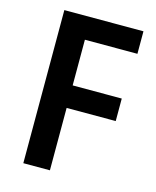

<svg xmlns="http://www.w3.org/2000/svg" viewBox="-109 -789 705 865"><g transform="rotate(15 244.0 -357.0)"><path d="M207 0H83V-714H452V-609H207V-396H436V-291H207Z"/></g></svg>

Font: Noto Sans Arabic UI SmCn SmBd
Style: Regular
Weight: 600
Width: 4
Designer: Monotype Design Team, Nadine Chahine and Nizar Qandah
Foundry: Monotype Imaging Inc.
Version: Version 2.010; ttfautohint (v1.8.4.7-5d5b)